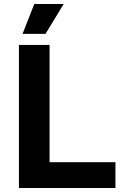

<svg xmlns="http://www.w3.org/2000/svg" viewBox="-20 -933 629 953"><path d="M74 0V-710H226V-128H553V0ZM92 -765 150 -913H296L206 -765Z"/></svg>

Font: Geist
Style: Bold
Weight: 400
Designer: Basement.studio, Andrés Briganti, Mateo Zaragoza
Foundry: Basement.studio, Vercel, Andrés Briganti, Guido Ferreyra, Mateo Zaragoza
Version: Version 1.401